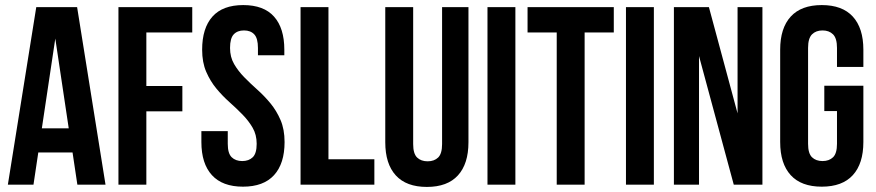

<svg xmlns="http://www.w3.org/2000/svg" viewBox="-20 -728 3455 757"><path d="M396 0H285L266 -127H131L112 0H11L123 -700H284ZM145 -222H251L198 -576Z M557 -389H699V-289H557V0H447V-700H738V-600H557Z M777 -532Q777 -617 817.5 -662.5Q858 -708 939 -708Q1020 -708 1060.5 -662.5Q1101 -617 1101 -532V-510H997V-539Q997 -577 982.5 -592.5Q968 -608 942 -608Q916 -608 901.5 -592.5Q887 -577 887 -539Q887 -503 903 -475.5Q919 -448 943 -423.5Q967 -399 994.5 -374.5Q1022 -350 1046 -321Q1070 -292 1086 -255Q1102 -218 1102 -168Q1102 -83 1060.5 -37.5Q1019 8 938 8Q857 8 815.5 -37.5Q774 -83 774 -168V-211H878V-161Q878 -123 893.5 -108Q909 -93 935 -93Q961 -93 976.5 -108Q992 -123 992 -161Q992 -197 976 -224.5Q960 -252 936 -276.5Q912 -301 884.5 -325.5Q857 -350 833 -379Q809 -408 793 -445Q777 -482 777 -532Z M1165 -700H1275V-100H1456V0H1165Z M1609 -700V-160Q1609 -122 1624.5 -107Q1640 -92 1666 -92Q1692 -92 1707.5 -107Q1723 -122 1723 -160V-700H1827V-167Q1827 -82 1785.5 -36.5Q1744 9 1663 9Q1582 9 1540.5 -36.5Q1499 -82 1499 -167V-700Z M1902 -700H2012V0H1902Z M2060 -700H2400V-600H2285V0H2175V-600H2060Z M2448 -700H2558V0H2448Z M2736 -507V0H2637V-700H2775L2888 -281V-700H2986V0H2873Z M3230 -390H3384V-168Q3384 -83 3342.5 -37.5Q3301 8 3220 8Q3139 8 3097.5 -37.5Q3056 -83 3056 -168V-532Q3056 -617 3097.5 -662.5Q3139 -708 3220 -708Q3301 -708 3342.5 -662.5Q3384 -617 3384 -532V-464H3280V-539Q3280 -577 3264.5 -592.5Q3249 -608 3223 -608Q3197 -608 3181.5 -592.5Q3166 -577 3166 -539V-161Q3166 -123 3181.5 -108Q3197 -93 3223 -93Q3249 -93 3264.5 -108Q3280 -123 3280 -161V-290H3230Z"/></svg>

Font: Bebas Neue
Style: Regular
Weight: 400
Designer: Ryoichi Tsunekawa
Foundry: Ryoichi Tsunekawa
Version: Version 1.300